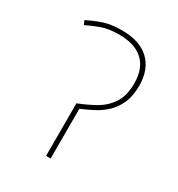

<svg xmlns="http://www.w3.org/2000/svg" viewBox="-173 -834 875 946"><g transform="rotate(30 265.0 -361.5)"><path d="M230 -299Q281 -319 326 -344.5Q371 -370 399.5 -413Q428 -456 428 -526Q428 -610 381 -654Q334 -698 244 -698Q184 -698 140 -681.5Q96 -665 69 -651L59 -674Q92 -691 136.5 -707Q181 -723 245 -723Q348 -723 401.5 -671.5Q455 -620 455 -528Q455 -470 437 -429.5Q419 -389 390 -361.5Q361 -334 325.5 -315.5Q290 -297 256 -283V0H230Z"/></g></svg>

Font: Noto Sans Mono Condensed Thin
Style: Regular
Weight: 100
Width: 3
Designer: Monotype Design Team
Foundry: Monotype Imaging Inc.
Version: Version 2.014; ttfautohint (v1.8.4.7-5d5b)